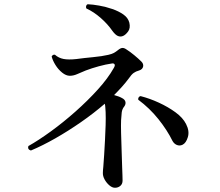

<svg xmlns="http://www.w3.org/2000/svg" viewBox="-20 -828 1040 907"><path d="M523 59Q510 59 496.5 47.5Q483 36 474 19.5Q465 3 466 -13Q466 -17 466.5 -24Q467 -31 468 -40Q470 -63 472 -96Q474 -129 476 -166Q478 -203 479 -237.5Q480 -272 479 -298Q478 -311 477.5 -321Q477 -331 475 -338Q423 -293 362.5 -251Q302 -209 241.5 -174.5Q181 -140 126 -117Q109 -122 114 -138Q162 -165 220.5 -207.5Q279 -250 336.5 -301Q394 -352 442 -405Q490 -458 517 -506Q525 -519 521 -524.5Q517 -530 508 -528Q480 -524 447 -515Q414 -506 385 -495Q363 -486 345 -478Q327 -470 310 -470Q292 -470 273.5 -485Q255 -500 242 -521Q229 -542 224 -561Q226 -566 231 -568.5Q236 -571 240 -569Q257 -554 280 -549.5Q303 -545 340 -549Q377 -554 419.5 -558Q462 -562 492 -569Q509 -573 518 -578Q527 -583 537 -591Q549 -601 558 -601.5Q567 -602 578 -594Q594 -584 614 -567.5Q634 -551 648 -537Q659 -526 656 -513Q653 -500 637 -495Q622 -491 611.5 -483.5Q601 -476 588 -457Q574 -438 556.5 -418.5Q539 -399 519 -379Q530 -376 539.5 -372.5Q549 -369 556 -365Q570 -358 572.5 -347Q575 -336 567 -325Q557 -313 555 -296.5Q553 -280 552 -260Q551 -238 552 -199.5Q553 -161 554.5 -118Q556 -75 557 -40Q558 -16 558.5 1.5Q559 19 559 25Q559 41 548.5 50Q538 59 523 59ZM842 -144Q829 -138 816 -143Q803 -148 795 -162Q770 -213 728.5 -265Q687 -317 633 -357Q632 -363 635 -368Q638 -373 644 -374Q687 -363 730.5 -343Q774 -323 809 -297.5Q844 -272 859 -242Q876 -209 867.5 -180.5Q859 -152 842 -144ZM561 -658Q549 -653 537 -658Q525 -663 511 -682Q489 -714 456 -743Q423 -772 388 -788Q385 -794 387 -800Q389 -806 394 -808Q418 -807 449 -801.5Q480 -796 510.5 -785.5Q541 -775 563 -759.5Q585 -744 591 -721Q597 -695 585 -679Q573 -663 561 -658Z"/></svg>

Font: Zen Old Mincho SemiBold
Style: Regular
Weight: 600
Version: Version 1.500